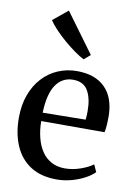

<svg xmlns="http://www.w3.org/2000/svg" viewBox="-94 -910 690 982"><g transform="rotate(10 251.0 -419.0)"><path d="M270.5 11Q188.5 11 134.2 -24Q80 -59 52.8 -121.5Q25.5 -184 25.5 -267Q25.5 -333 45 -386Q64.5 -439 98.8 -476.2Q133 -513.5 179 -533.2Q225 -553 278.5 -553Q371 -553 422.5 -502.8Q474 -452.5 476.5 -358.5Q476.5 -328 475 -306.5Q473.5 -285 470 -269.5H141Q141.5 -222.5 151.8 -182.5Q162 -142.5 181.8 -113.5Q201.5 -84.5 231.5 -68.2Q261.5 -52 301.5 -52Q342 -52 383 -66.5Q424 -81 446.5 -98.5L463.5 -61Q446.5 -43 416 -26.5Q385.5 -10 347.8 0.5Q310 11 270.5 11ZM141 -313 363.5 -316Q365 -326.5 365.5 -338.8Q366 -351 366 -361.5Q366 -427 343 -466.5Q320 -506 265.5 -506Q238.5 -506 216.2 -494.5Q194 -483 177.5 -459.5Q161 -436 151.8 -399.5Q142.5 -363 141 -313ZM299 -618.5Q279 -628.5 251 -648.2Q223 -668 194 -693Q165 -718 141.5 -743Q118 -768 105.5 -787.5L182.5 -850.5L332.5 -646L300 -618.5Z"/></g></svg>

Font: Merriweather 60pt Medium
Style: Regular
Weight: 500
Version: Version 2.100